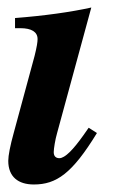

<svg xmlns="http://www.w3.org/2000/svg" viewBox="-20 -482 318 511"><path d="M216 -142 202 -122C175 -84 153 -61 138 -61C130 -61 123 -65 123 -77C123 -86 127 -111 132 -128L223 -462C169 -450 98 -440 20 -434V-407H34C64 -407 80 -397 80 -378C80 -370 78 -357 72 -333L17 -130C7 -94 2 -68 2 -54C2 -11 29 9 70 9C130 9 172 -20 238 -128Z"/></svg>

Font: STIXGeneral
Style: Bold Italic
Weight: 700
Italic angle: -16.33°
Designer: MicroPress Inc., with final additions and corrections provided by Coen Hoffman, Elsevier (retired)
Version: Version 1.1.0